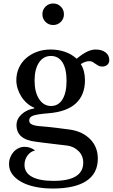

<svg xmlns="http://www.w3.org/2000/svg" viewBox="-20 -825 649 1105"><path d="M274 -215Q316 -215 339.5 -253Q363 -291 363 -360Q363 -429 339.5 -466Q316 -503 273 -503Q230 -503 204.5 -465Q179 -427 179 -361Q179 -295 205 -255Q231 -215 274 -215ZM219 -98Q243 -96 263 -94Q283 -92 302.5 -89.5Q322 -87 341.5 -84.5Q361 -82 384 -79Q456 -68 499.5 -23.5Q543 21 543 88Q543 173 477 216.5Q411 260 284 260Q228 260 181.5 250Q135 240 102 221.5Q69 203 50.5 177.5Q32 152 32 120Q32 99 39 81Q46 63 58 49.5Q70 36 86.5 28Q103 20 121 20Q155 20 182 41Q155 47 138 70.5Q121 94 121 124Q121 169 164 192.5Q207 216 288 216Q459 216 459 111Q459 71 432 44.5Q405 18 368 13Q344 10 318 7Q292 4 268 1Q244 -2 223 -4.5Q202 -7 189 -9Q75 -21 75 -105Q75 -140 104 -167Q133 -194 177 -201V-205Q155 -214 136 -230.5Q117 -247 103.5 -268Q90 -289 82 -313.5Q74 -338 74 -364Q74 -401 88.5 -433.5Q103 -466 129.5 -489.5Q156 -513 192 -526.5Q228 -540 271 -540Q316 -540 354.5 -526.5Q393 -513 421 -487Q455 -515 481 -527.5Q507 -540 530 -540Q566 -540 587.5 -523.5Q609 -507 609 -479Q609 -462 597.5 -452Q586 -442 569 -442Q555 -442 546 -447Q537 -452 529.5 -457.5Q522 -463 514 -468Q506 -473 494 -473Q471 -473 445 -456Q469 -418 469 -363Q469 -278 416 -229.5Q363 -181 257 -173Q196 -168 172 -160Q148 -152 148 -131Q148 -115 166 -107.5Q184 -100 219 -98ZM224 -743Q224 -769 242 -787Q260 -805 286 -805Q312 -805 330 -787Q348 -769 348 -743Q348 -717 330 -699Q312 -681 286 -681Q260 -681 242 -699Q224 -717 224 -743Z"/></svg>

Font: SVN-Libre Baskerville
Style: Regular
Weight: 400
Designer: Pablo Impallari, Rodrigo Fuenzalida
Foundry: Pablo Impallari, Rodrigo Fuenzalida
Version: Version 1.000; ttfautohint (v1.8.4)